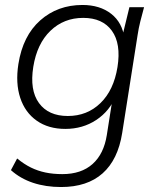

<svg xmlns="http://www.w3.org/2000/svg" viewBox="-20 -530 635 773"><path d="M226 223Q164 223 113 206Q62 189 24 155L49 108Q77 131 104.5 144.5Q132 158 163 164.5Q194 171 231 171Q307 171 352.5 130.5Q398 90 410 14L435 -145H447Q422 -83 367.5 -47Q313 -11 243 -11Q175 -11 128 -44Q81 -77 61.5 -136Q42 -195 54 -272Q72 -386 142 -448Q212 -510 312 -510Q382 -510 427.5 -474.5Q473 -439 481 -375L473 -386L501 -501H560Q552 -472 545 -444Q538 -416 534 -389L472 5Q455 113 393 168Q331 223 226 223ZM253 -63Q331 -63 384.5 -115Q438 -167 453 -260Q468 -354 430.5 -406Q393 -458 315 -458Q237 -458 183 -406Q129 -354 114 -261Q99 -167 137 -115Q175 -63 253 -63Z"/></svg>

Font: Mulish ExtraLight Light
Style: Italic
Weight: 300
Italic angle: -9°
Version: Version 3.603